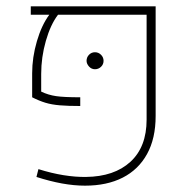

<svg xmlns="http://www.w3.org/2000/svg" viewBox="-20 -585 609 612"><path d="M251 6.8Q216.3 6.8 177.5 -0.2Q138.7 -7.3 96.2 -21L102.5 -45.9Q144.5 -32.7 182.6 -26.6Q220.7 -20.5 253.9 -21Q344.2 -22 395.8 -69.3Q447.3 -116.7 447.3 -203.6V-538.1H165Q141.1 -506.8 126.2 -454.8Q111.3 -402.8 111.3 -349.1V-293Q133.8 -282.2 158.7 -278.6Q183.6 -274.9 235.8 -274.9V-247.1Q196.8 -247.1 170.7 -249.3Q144.5 -251.5 124.5 -257.6Q104.5 -263.7 82.5 -274.9V-351.1Q82.5 -402.3 97.7 -453.9Q112.8 -505.4 137.2 -538.1H78.1V-564.9H476.1V-215.3Q476.1 -143.6 448.7 -94Q421.4 -44.4 371.1 -18.8Q320.8 6.8 251 6.8ZM282.7 -364.3Q271.5 -364.3 263.7 -373Q255.9 -381.8 255.9 -391.1Q255.9 -402.3 263.7 -410.4Q271.5 -418.5 282.7 -418.5Q293.9 -418.5 302 -410.4Q310.1 -402.3 310.1 -391.1Q310.1 -379.9 302 -372.1Q293.9 -364.3 282.7 -364.3Z"/></svg>

Font: Heebo Thin
Style: Regular
Weight: 250
Designer: Oded Ezer
Foundry: Ezer Type House
Version: Version 3.100